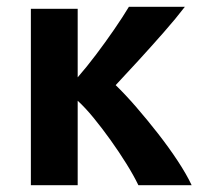

<svg xmlns="http://www.w3.org/2000/svg" viewBox="-20 -546 600 566"><path d="M71 0V-520H209V-318Q236 -349 263.5 -385.5Q291 -422 316.5 -459Q342 -496 360 -526H525Q499 -492 462.5 -450.5Q426 -409 389 -368.5Q352 -328 321 -295Q349 -268 381.5 -230.5Q414 -193 446 -152Q478 -111 504 -71.5Q530 -32 545 0H388Q374 -29 352.5 -63.5Q331 -98 306 -133Q281 -168 256 -198.5Q231 -229 209 -249V0Z"/></svg>

Font: Ubuntu Sans Mono
Style: Regular
Weight: 400
Monospace: yes
Designer: Dalton Maag Ltd
Foundry: Dalton Maag Ltd
Version: Version 1.006